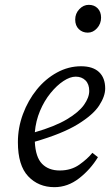

<svg xmlns="http://www.w3.org/2000/svg" viewBox="-20 -761 455 794"><path d="M293 -444Q270 -444 242.5 -426Q215 -408 189 -376Q163 -344 145.5 -302.5Q128 -261 124 -214Q207 -238 256.5 -267.5Q306 -297 327.5 -327.5Q349 -358 349 -385Q349 -413 333.5 -428.5Q318 -444 293 -444ZM205 13Q139 13 96.5 -32Q54 -77 54 -173Q54 -233 75 -289.5Q96 -346 132 -390.5Q168 -435 215.5 -461Q263 -487 315 -487Q364 -487 389.5 -463Q415 -439 415 -395Q415 -363 390 -324.5Q365 -286 301.5 -247Q238 -208 124 -175Q127 -111 154 -83.5Q181 -56 227 -56Q274 -56 308 -80Q342 -104 362 -129L385 -111Q354 -60 307 -23.5Q260 13 205 13ZM343 -626Q321 -626 306 -640.5Q291 -655 291 -680Q291 -705 308 -723Q325 -741 347 -741Q370 -741 384 -726.5Q398 -712 398 -688Q398 -663 381.5 -644.5Q365 -626 343 -626Z"/></svg>

Font: Source Serif Pro
Style: Italic
Weight: 400
Italic angle: -12°
Designer: Frank Grießhammer
Foundry: Adobe Systems Incorporated
Version: Version 3.001;hotconv 1.0.111;makeotfexe 2.5.65597